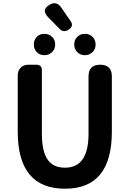

<svg xmlns="http://www.w3.org/2000/svg" viewBox="-20 -1135 788 1169"><path d="M376 14Q88 14 88 -333V-676Q88 -705 106 -723Q124 -741 153 -741H161H201Q235 -741 235 -707V-320Q235 -209 273 -159Q307 -114 376 -114Q519 -114 519 -320V-530V-670Q519 -741 590 -741Q661 -741 661 -670V-333Q661 14 376 14ZM250 -799Q222 -799 204 -817.5Q186 -836 186 -864Q186 -892 204 -910.5Q222 -929 250 -929Q280 -929 297 -910Q316 -893 316 -864Q316 -835 297 -818Q280 -799 250 -799ZM497 -799Q469 -799 450.5 -817.5Q432 -836 432 -864Q432 -892 450.5 -910.5Q469 -929 497 -929Q525 -929 544 -910Q562 -892 562 -864Q562 -836 544 -818Q525 -799 497 -799ZM344 -958 299 -1004 273 -1030Q252 -1053 253 -1071Q254 -1089 280 -1105Q323 -1132 353 -1089L377 -1054L409 -1008Q432 -976 397 -954Q367 -935 344 -958Z"/></svg>

Font: GenSenRounded2 TW B
Style: Regular
Weight: 700
Version: Version 2.000;PS 2;hotconv 16.6.51;makeotf.lib2.5.65220 DEVE